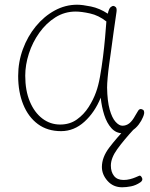

<svg xmlns="http://www.w3.org/2000/svg" viewBox="-20 -556 636 814"><path d="M57 -234Q57 -293 77 -347.5Q97 -402 132 -444.5Q167 -487 212 -511.5Q257 -536 307 -536Q329 -536 365.5 -528.5Q402 -521 437 -498Q442 -520 449 -525.5Q456 -531 460 -531Q465 -531 470.5 -526Q476 -521 474 -506Q469 -473 462 -422.5Q455 -372 449 -327Q447 -313 443 -284.5Q439 -256 436.5 -228Q434 -200 434 -185Q435 -127 445 -91.5Q455 -56 470 -39.5Q485 -23 499 -23Q515 -23 528 -33Q541 -43 554 -67Q560 -78 566 -87Q572 -96 581 -93Q588 -91 590 -86Q592 -81 591 -74.5Q590 -68 586 -59Q580 -44 568 -28Q556 -12 539 -1.5Q522 9 500 9Q472 9 452.5 -12.5Q433 -34 422 -68.5Q411 -103 407 -142Q382 -80 338 -40Q294 0 239 0Q181 0 140.5 -30Q100 -60 78.5 -113Q57 -166 57 -234ZM87 -235Q87 -172 106.5 -125.5Q126 -79 159.5 -53.5Q193 -28 235 -28Q276 -28 306 -49.5Q336 -71 356 -102.5Q376 -134 387 -165Q397 -192 404 -231Q411 -270 416.5 -313.5Q422 -357 425.5 -397Q429 -437 431 -465Q398 -491 361.5 -499Q325 -507 301 -507Q254 -507 215 -482.5Q176 -458 147 -417.5Q118 -377 102.5 -329Q87 -281 87 -235ZM498 238Q460 238 436 211Q412 184 412 152Q412 111 443 70Q474 29 521 -20H544L549 -10Q504 39 477 76.5Q450 114 450 146Q450 173 463.5 190Q477 207 504 207Q518 207 531.5 203.5Q545 200 554 196Q565 191 570.5 189Q576 187 581 196Q585 203 582.5 208.5Q580 214 575 217Q556 230 535.5 234Q515 238 498 238Z"/></svg>

Font: Playpen Sans Thin
Style: Regular
Weight: 250
Designer: Laura Meseguer, Veronika Burian, José Scaglione
Foundry: TypeTogether
Version: Version 1.001